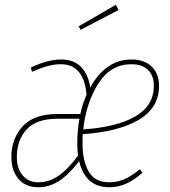

<svg xmlns="http://www.w3.org/2000/svg" viewBox="-20 -780 717 810"><path d="M361 -411Q390 -466 434 -497.5Q478 -529 535 -529Q589 -529 620 -499Q651 -469 651 -418Q651 -325 565.5 -274.5Q480 -224 329 -214Q328 -201 328 -177Q328 -102 354 -56.5Q380 -11 440 -11Q476 -11 506 -24.5Q536 -38 570 -66L581 -51Q545 -20 512 -5Q479 10 440 10Q391 10 359 -17.5Q327 -45 314 -100Q268 -41 227.5 -15.5Q187 10 142 10Q88 10 58 -25Q28 -60 28 -118Q28 -195 75.5 -247Q123 -299 221 -299H319Q327 -339 345 -380Q334 -509 237 -509Q209 -509 180 -501Q151 -493 115 -477L110 -495Q181 -529 239 -529Q291 -529 321.5 -498Q352 -467 361 -411ZM331 -234Q475 -244 552 -289.5Q629 -335 629 -418Q629 -461 604.5 -485Q580 -509 534 -509Q447 -509 395.5 -428.5Q344 -348 331 -234ZM223 -279Q133 -279 92 -233.5Q51 -188 51 -118Q51 -69 75.5 -40Q100 -11 142 -11Q186 -11 225.5 -37.5Q265 -64 309 -123Q306 -146 306 -174Q306 -227 315 -279ZM469 -760 480 -738 320 -654 312 -669Z"/></svg>

Font: Fira Sans Extra Condensed Thin
Style: Italic
Weight: 250
Width: 3
Italic angle: -8°
Designer: Carrois Corporate & Edenspiekermann AG
Foundry: Carrois Corporate GbR & Edenspiekermann AG
Version: Version 4.203